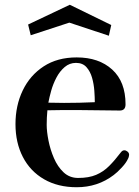

<svg xmlns="http://www.w3.org/2000/svg" viewBox="-20 -780 585 806"><path d="M378 -351Q378 -371 376 -399Q374 -427 366.5 -453.5Q359 -480 343 -498Q327 -516 299 -516Q272 -516 251.5 -498.5Q231 -481 217 -454.5Q203 -428 195 -399.5Q187 -371 183 -349Q200 -349 216.5 -348.5Q233 -348 249 -348Q314 -348 378 -351ZM522 -130Q522 -127 520.5 -121.5Q519 -116 517 -113Q510 -97 491 -76.5Q472 -56 457 -45Q390 6 302 6Q223 6 165 -27.5Q107 -61 76 -121Q45 -181 45 -259Q45 -337 75.5 -400.5Q106 -464 163.5 -501.5Q221 -539 302 -539Q395 -539 451 -488Q507 -437 507 -342Q507 -316 483 -316Q439 -316 395 -317Q351 -318 307 -318Q275 -318 243 -318Q211 -318 179 -317Q176 -287 176 -256Q176 -228 183.5 -190Q191 -152 206.5 -116Q222 -80 247 -56.5Q272 -33 308 -33Q353 -33 383.5 -46Q414 -59 438 -83Q462 -107 487 -140Q490 -144 493.5 -146.5Q497 -149 502 -149Q509 -149 515.5 -143.5Q522 -138 522 -130ZM447 -675 437 -630 271 -685 109 -632 98 -677 273 -760Z"/></svg>

Font: Kaisei HarunoUmi
Style: Bold
Weight: 700
Designer: Font-Kai, 金井和夫
Foundry: KAZUO KANAI
Version: Version 5.003